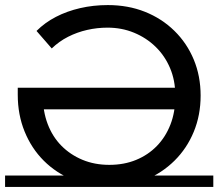

<svg xmlns="http://www.w3.org/2000/svg" viewBox="-22 -728 861 757"><path d="M409 8Q331 8 265 -19Q199 -46 150.5 -94.5Q102 -143 75 -209.5Q48 -276 48 -354V-382H680V-297H115L147 -350Q147 -289 166 -239Q185 -189 220 -153.5Q255 -118 303 -98Q351 -78 409 -78Q467 -78 514.5 -97.5Q562 -117 596.5 -152.5Q631 -188 650 -237Q669 -286 669 -345V-354Q669 -411 648.5 -459.5Q628 -508 591.5 -543.5Q555 -579 506.5 -599Q458 -619 402 -619Q361 -619 321.5 -610Q282 -601 246.5 -583Q211 -565 182 -537L122 -606Q155 -639 198.5 -661.5Q242 -684 294 -696Q346 -708 403 -708Q483 -708 549.5 -681.5Q616 -655 665.5 -606.5Q715 -558 742 -493Q769 -428 769 -351Q769 -274 742 -208.5Q715 -143 666 -94.5Q617 -46 551.5 -19Q486 8 409 8ZM-2 -36H819V9H-2Z"/></svg>

Font: Montserrat Underline Thin Medium
Style: Regular
Weight: 500
Version: Version 9.000